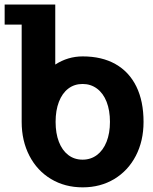

<svg xmlns="http://www.w3.org/2000/svg" viewBox="-52 -810 672 846"><path d="M43.5 -273V-276V-701.5H-31.5V-790H191.5V-525.5Q247 -561.5 312.5 -561.5Q397 -561.5 457 -527.5Q517 -493.5 548.8 -428.8Q580.5 -364 580.5 -273Q580.5 -189 546.5 -123.5Q512.5 -58 451.5 -21.2Q390.5 15.5 312.5 15.5Q234 15.5 172.8 -21.2Q111.5 -58 77.5 -123.8Q43.5 -189.5 43.5 -273ZM432.5 -273Q432.5 -323.5 417.8 -361.2Q403 -399 375.5 -419.5Q348 -440 312 -440Q275.5 -440 248.8 -419.5Q222 -399 207.5 -361.2Q193 -323.5 193 -273Q193 -222.5 207.5 -185Q222 -147.5 248.8 -127Q275.5 -106.5 312 -106.5Q348 -106.5 375.2 -127Q402.5 -147.5 417.5 -185.2Q432.5 -223 432.5 -273Z"/></svg>

Font: JuliaMono Black
Style: Regular
Weight: 900
Monospace: yes
Designer: cormullion
Foundry: corm
Version: Version 0.054; ttfautohint (v1.8.4)